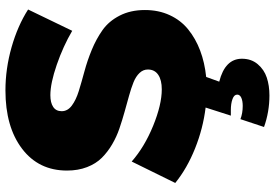

<svg xmlns="http://www.w3.org/2000/svg" viewBox="-170 -586 996 695"><g transform="rotate(-90 327.5 -239.0)"><path d="M272 -513.2Q272 -491.7 292.2 -476.6Q312.5 -461.4 344.7 -451.4Q377 -441.4 416 -430.9Q455.1 -420.4 494.1 -404.3Q533.2 -388.2 565.4 -365.5Q597.7 -342.8 617.9 -303.5Q638.2 -264.2 638.2 -211.9Q638.2 -162.1 619.6 -122.1Q601.1 -82 567.9 -55.2Q534.7 -28.3 491.5 -12Q448.2 4.4 396 9.8L378.9 57.1Q461.9 78.1 461.9 139.2Q461.9 173.3 442.1 196.5Q422.4 219.7 393.6 229.2Q364.7 238.8 329.1 238.8Q269.5 238.8 214.8 219.2L243.2 133.8Q264.6 142.1 291 142.1Q309.1 142.1 320.6 137Q332 131.8 332 122.1Q332 110.8 315.7 105Q299.3 99.1 275.9 99.1H255.9L285.2 7.8Q209.5 -1.5 137.5 -30.3Q65.4 -59.1 12.2 -102.1L89.8 -259.8Q142.6 -213.4 219.2 -182.1Q295.9 -150.9 351.1 -150.9Q384.8 -150.9 403.8 -163.8Q422.9 -176.8 422.9 -201.2Q422.9 -218.3 410.4 -231.4Q397.9 -244.6 376.7 -253.2Q355.5 -261.7 328.1 -269.3Q300.8 -276.9 270.3 -285.4Q239.7 -293.9 209.5 -304.2Q179.2 -314.5 151.9 -330.6Q124.5 -346.7 103.3 -367.9Q82 -389.2 69.6 -421.4Q57.1 -453.6 57.1 -494.1Q57.1 -596.7 136.2 -656.7Q215.3 -716.8 347.2 -716.8Q425.8 -716.8 503.7 -694.6Q581.5 -672.4 640.1 -634.8L563 -475.1Q507.3 -507.8 440.2 -531Q373 -554.2 330.1 -554.2Q302.7 -554.2 287.4 -543.9Q272 -533.7 272 -513.2Z"/></g></svg>

Font: Montserrat-Arabic ExtraBold
Style: Regular
Weight: 800
Designer: Mohamed Gaber
Foundry: Kief Type Foundry
Version: Version 5.008;PS 005.008;hotconv 1.0.88;makeotf.lib2.5.64775